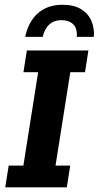

<svg xmlns="http://www.w3.org/2000/svg" viewBox="-20 -798 420 818"><path d="M2.4 0 17 -92.6H79.6L142.5 -490.4H79.9L94.4 -583H356.6L342.1 -490.4H279.5L216.6 -92.6H279.2L264.6 0ZM87.5 -640.8Q100 -704.4 141 -741.1Q182 -777.7 246.1 -777.7Q295.3 -777.7 326 -758.6Q356.7 -739.4 369.7 -708.2Q382.8 -677 379.8 -640.8H307.1Q309.8 -678 291.3 -695.1Q272.8 -712.2 241.4 -712.2Q211.1 -712.2 190.4 -694Q169.7 -675.7 162.1 -640.8Z"/></svg>

Font: Rokkitt SemiBold
Style: Italic
Weight: 600
Italic angle: -9°
Designer: Vernon Adams
Foundry: Vernon Adams
Version: Version 3.103